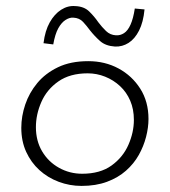

<svg xmlns="http://www.w3.org/2000/svg" viewBox="-20 -603 559 631"><path d="M248 8Q209 8 173 -5.5Q137 -19 109.5 -44Q82 -69 66 -104Q50 -139 50 -183Q50 -221 63 -259.5Q76 -298 102.5 -330Q129 -362 170.5 -382Q212 -402 270 -402Q325 -402 369.5 -378Q414 -354 441 -311.5Q468 -269 468 -212Q468 -184 460 -153Q452 -122 436 -93.5Q420 -65 394 -42Q368 -19 331.5 -5.5Q295 8 248 8ZM250 -32Q309 -32 346.5 -59Q384 -86 402 -127Q420 -168 420 -209Q420 -244 408 -272Q396 -300 374.5 -320Q353 -340 325.5 -351Q298 -362 268 -362Q210 -362 172 -335.5Q134 -309 116 -268Q98 -227 98 -185Q98 -140 118.5 -105.5Q139 -71 174 -51.5Q209 -32 250 -32ZM358 -450Q327 -452 309 -468Q291 -484 276 -503Q265 -518 253 -531Q241 -544 221 -545Q209 -546 195.5 -537.5Q182 -529 171.5 -510Q161 -491 155 -457L123 -461Q128 -502 143.5 -529.5Q159 -557 181 -571Q203 -585 227 -583Q256 -582 273 -565.5Q290 -549 303 -530Q315 -514 328.5 -501Q342 -488 361 -487Q375 -486 387.5 -494Q400 -502 409 -522Q418 -542 423 -575L455 -572Q451 -530 437 -502.5Q423 -475 402.5 -462Q382 -449 358 -450Z"/></svg>

Font: Josefin Sans Thin Light
Style: Italic
Weight: 300
Italic angle: -7°
Version: Version 2.000